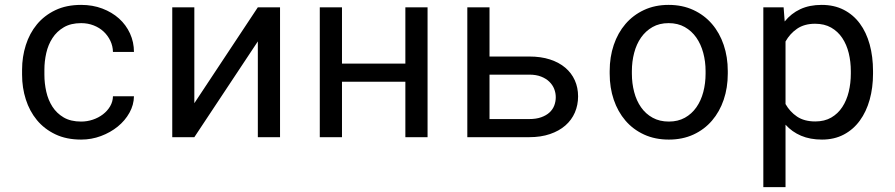

<svg xmlns="http://www.w3.org/2000/svg" viewBox="-20 -558 3641 781"><path d="M310.1 -63.5Q334.5 -63.5 357.7 -71.3Q380.9 -79.1 398.9 -93Q417 -106.9 428 -125.7Q439 -144.5 439.5 -166.5H524.9Q524.4 -131.3 506.6 -99.4Q488.8 -67.4 459 -43.2Q429.2 -19 390.6 -4.6Q352.1 9.8 310.1 9.8Q250 9.8 205.1 -11.7Q160.2 -33.2 130.1 -69.6Q100.1 -106 85 -153.6Q69.8 -201.2 69.8 -253.9V-274.4Q69.8 -326.7 85 -374.5Q100.1 -422.4 130.1 -458.7Q160.2 -495.1 205.1 -516.6Q250 -538.1 310.1 -538.1Q356.9 -538.1 396.2 -523.2Q435.5 -508.3 464.1 -482.7Q492.7 -457 508.8 -421.9Q524.9 -386.7 524.9 -346.7H439.5Q439 -370.6 429 -391.8Q418.9 -413.1 401.9 -429.2Q384.8 -445.3 361.1 -454.6Q337.4 -463.9 310.1 -463.9Q268.1 -463.9 239.5 -447Q210.9 -430.2 193.4 -403.1Q175.8 -376 168.2 -342.3Q160.6 -308.6 160.6 -274.4V-253.9Q160.6 -219.2 168.2 -185.3Q175.8 -151.4 193.1 -124.3Q210.4 -97.2 239 -80.3Q267.6 -63.5 310.1 -63.5Z M1028.8 -528.3H1119.1V0H1028.8V-389.6L770.5 0H680.7V-528.3H770.5V-138.2Z M1719.2 0H1628.9V-225.6H1371.1V0H1280.8V-528.3H1371.1V-299.3H1628.9V-528.3H1719.2Z M1971.2 -328.1H2132.8Q2180.2 -328.1 2217 -316.2Q2253.9 -304.2 2279.3 -282.7Q2304.7 -261.2 2318.1 -231.4Q2331.5 -201.7 2331.5 -166Q2331.5 -130.9 2318.4 -100.3Q2305.2 -69.8 2279.8 -47.6Q2254.4 -25.4 2217.3 -12.7Q2180.2 0 2132.8 0H1880.9V-528.3H1971.2ZM1971.2 -254.4V-73.7H2132.8Q2161.1 -73.7 2181.6 -81.1Q2202.1 -88.4 2215.3 -100.6Q2228.5 -112.8 2234.6 -128.9Q2240.7 -145 2240.7 -162.6Q2240.7 -179.7 2234.4 -196Q2228 -212.4 2214.8 -225.3Q2201.7 -238.3 2181.4 -246.3Q2161.1 -254.4 2132.8 -254.4Z M2460 -269Q2460 -326.2 2476.6 -375.2Q2493.2 -424.3 2524.2 -460.4Q2555.2 -496.6 2599.6 -517.3Q2644 -538.1 2699.7 -538.1Q2755.9 -538.1 2800.5 -517.3Q2845.2 -496.6 2876.2 -460.4Q2907.2 -424.3 2923.8 -375.2Q2940.4 -326.2 2940.4 -269V-258.3Q2940.4 -201.2 2923.8 -152.3Q2907.2 -103.5 2876.2 -67.4Q2845.2 -31.2 2800.8 -10.7Q2756.3 9.8 2700.7 9.8Q2644.5 9.8 2599.9 -10.7Q2555.2 -31.2 2524.2 -67.4Q2493.2 -103.5 2476.6 -152.3Q2460 -201.2 2460 -258.3ZM2550.3 -258.3Q2550.3 -219.2 2559.6 -183.8Q2568.8 -148.4 2587.6 -121.6Q2606.4 -94.7 2634.8 -79.1Q2663.1 -63.5 2700.7 -63.5Q2737.8 -63.5 2765.9 -79.1Q2793.9 -94.7 2812.7 -121.6Q2831.5 -148.4 2840.8 -183.8Q2850.1 -219.2 2850.1 -258.3V-269Q2850.1 -307.6 2840.6 -343Q2831.1 -378.4 2812.3 -405.3Q2793.5 -432.1 2765.4 -448Q2737.3 -463.9 2699.7 -463.9Q2662.1 -463.9 2634.3 -448Q2606.4 -432.1 2587.6 -405.3Q2568.8 -378.4 2559.6 -343Q2550.3 -307.6 2550.3 -269Z M3531.2 -258.3Q3531.2 -201.7 3517.6 -152.6Q3503.9 -103.5 3477.5 -67.4Q3451.2 -31.2 3412.4 -10.7Q3373.5 9.8 3323.7 9.8Q3275.4 9.8 3238.5 -5.9Q3201.7 -21.5 3175.3 -50.8V203.1H3085V-528.3H3167.5L3171.9 -470.7Q3198.2 -503.4 3235.6 -520.8Q3272.9 -538.1 3322.3 -538.1Q3373 -538.1 3412.1 -518.1Q3451.2 -498 3477.5 -462.4Q3503.9 -426.8 3517.6 -377.2Q3531.2 -327.6 3531.2 -268.6ZM3440.9 -268.6Q3440.9 -307.1 3432.4 -342Q3423.8 -377 3406 -403.6Q3388.2 -430.2 3360.8 -445.8Q3333.5 -461.4 3295.4 -461.4Q3252 -461.4 3222.4 -441.2Q3192.9 -420.9 3175.3 -389.2V-134.8Q3192.9 -103.5 3222.2 -83.7Q3251.5 -64 3296.4 -64Q3334 -64 3361.3 -79.8Q3388.7 -95.7 3406.2 -122.6Q3423.8 -149.4 3432.4 -184.6Q3440.9 -219.7 3440.9 -258.3Z"/></svg>

Font: Roboto Mono
Style: Regular
Weight: 400
Designer: Google
Version: Version 2.000985; 2015; ttfautohint (v1.3)